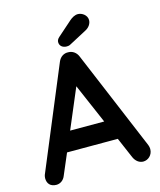

<svg xmlns="http://www.w3.org/2000/svg" viewBox="-130 -992 906 1089"><g transform="rotate(-15 322.5 -447.0)"><path d="M575 5C603 5 631 -18 631 -54C631 -62 629 -70 626 -78L380 -664C370 -689 348 -704 324 -704C298 -706 275 -691 264 -664L15 -66C13 -59 12 -53 12 -47C12 -17 29 5 65 5C88 5 109 -10 118 -35L170 -157H468L520 -36C531 -11 551 5 575 5ZM348 -744 448 -797C472 -809 485 -830 485 -850C485 -880 455 -899 432 -899C414 -899 397 -889 383 -877L297 -801C287 -792 283 -783 283 -774C283 -752 300 -738 325 -738C332 -738 340 -739 348 -744ZM419 -272H219L318 -506Z"/></g></svg>

Font: Hotpoint
Style: Bold
Weight: 700
Designer: Andrew Paglinawan, Luciano Perondi, Riccardo Olocco
Foundry: CAST Cooperativa Anonima Servizi Tipografici
Version: Version 1.000;PS 2.1;hotconv 16.6.51;makeotf.lib2.5.65220